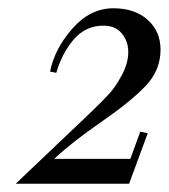

<svg xmlns="http://www.w3.org/2000/svg" viewBox="-20 -726 408 464"><path d="M111 -342H295L319 -408L337 -404L292 -282H18L202 -457Q228 -482 244 -499.5Q260 -517 275 -545.5Q290 -574 290 -600Q290 -626 274.5 -645Q259 -664 230 -664Q187 -664 158.5 -631Q130 -598 116 -550L101 -553Q112 -608 155 -657Q198 -706 254 -706Q306 -706 337 -678Q368 -650 368 -606Q368 -557 333 -519.5Q298 -482 225 -431.5Q152 -381 111 -342Z"/></svg>

Font: Justus
Style: Italic
Weight: 400
Italic angle: -12°
Version: Version 001.001